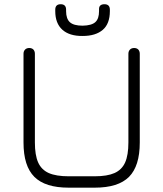

<svg xmlns="http://www.w3.org/2000/svg" viewBox="-20 -866 754 886"><path d="M417 0C417 0 297 0 297 0C224.5 0 172 -16.5 138.5 -50C105 -83.5 88.5 -136 88.5 -208.5C88.5 -208.5 88.5 -208.5 88.5 -208.5C88.5 -208.5 88.5 -618 88.5 -618C88.5 -626 91 -632.5 96 -637.5C100.5 -642 107 -644.5 115 -644.5C115 -644.5 115 -644.5 115 -644.5C123 -644.5 129.5 -642 134 -637.5C138.5 -632.5 141 -626 141 -618C141 -618 141 -618 141 -618C141 -618 141 -208.5 141 -208.5C141 -170 146 -139 156 -116.5C166 -94 182.5 -77.5 205 -67.5C227.5 -57.5 258.5 -52.5 297 -52.5C297 -52.5 297 -52.5 297 -52.5C297 -52.5 417 -52.5 417 -52.5C455.5 -52.5 486 -57.5 508.5 -67.5C531 -77.5 547.5 -94 557.5 -116.5C567.5 -139 572.5 -170 572.5 -208.5C572.5 -208.5 572.5 -208.5 572.5 -208.5C572.5 -208.5 572.5 -618 572.5 -618C572.5 -626 575 -632.5 580 -637.5C584.5 -642 591 -644.5 599 -644.5C599 -644.5 599 -644.5 599 -644.5C607 -644.5 613.5 -642 618 -637.5C622.5 -632.5 625 -626 625 -618C625 -618 625 -618 625 -618C625 -618 625 -208.5 625 -208.5C625 -136 608.5 -83.5 575.5 -50C542 -16.5 489.5 0 417 0C417 0 417 0 417 0ZM361.5 -700C361.5 -700 361.5 -700 361.5 -700C320.5 -699.5 289 -709.5 267.5 -729C246 -748.5 235 -777 235 -814.5C235 -814.5 235 -814.5 235 -814.5C235 -814.5 235 -821.5 235 -821.5C235 -838 243.5 -846.5 260 -846.5C260 -846.5 260 -846.5 260 -846.5C276.5 -846.5 285 -838 285 -821.5C285 -821.5 285 -821.5 285 -821.5C285 -821.5 285 -814.5 285 -814.5C285 -791 291 -774 302.5 -763.5C314 -753 333.5 -747.5 361 -747.5C361 -747.5 361 -747.5 361 -747.5C389 -748 408.5 -753.5 420 -764C431.5 -774.5 437 -791 437 -814.5C437 -814.5 437 -814.5 437 -814.5C437 -814.5 437 -824.5 437 -824.5C437 -839 445.5 -846.5 462 -846.5C462 -846.5 462 -846.5 462 -846.5C478.5 -846.5 487 -838 487 -821.5C487 -821.5 487 -821.5 487 -821.5C487 -821.5 487 -814.5 487 -814.5C487 -776 476 -747 454.5 -728.5C432.5 -709.5 401.5 -700 361.5 -700Z"/></svg>

Font: Jura-Fortis-Regular
Style: Regular
Weight: 500
Designer: Daniel Johnson, Alexei Vanyashin, Mirko Velimirovic
Foundry: Daniel Johnson
Version: ""